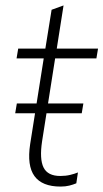

<svg xmlns="http://www.w3.org/2000/svg" viewBox="-20 -679 381 707"><path d="M203 8Q135 8 107 -30.5Q79 -69 91 -148L141 -464H41L47 -500H147L170 -643L214 -659L189 -500H341L335 -464H183L135 -159Q125 -93 140.5 -62Q156 -31 202 -31Q222 -31 238.5 -35Q255 -39 267 -44L261 -4Q249 1 235 4.5Q221 8 203 8ZM36 -262 42 -298H287L281 -262Z"/></svg>

Font: Mulish ExtraLight
Style: Italic
Weight: 200
Italic angle: -9°
Designer: Vernon Adams
Foundry: Vernon Adams
Version: Version 3.603